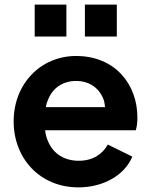

<svg xmlns="http://www.w3.org/2000/svg" viewBox="-20 -798 652 830"><path d="M267 -640V-778H130V-640ZM485 -640V-778H347V-640ZM319 12C430 12 520 -43 552 -121L446 -173C422 -130 380 -103 320 -103C260 -103 212 -132 189 -184C182 -199 177 -216 175 -235H567C572 -250 574 -271 574 -290C574 -434 477 -556 309 -556C156 -556 39 -436 39 -273C39 -115 151 12 319 12ZM178 -335C180 -346 183 -357 188 -368C209 -420 254 -448 309 -448C366 -448 408 -418 427 -370C431 -359 433 -348 434 -335Z"/></svg>

Font: Plus Jakarta Sans
Style: Bold
Weight: 700
Designer: Gumpita Rahayu
Foundry: Tokotype
Version: Version 2.071;gftools[0.9.30]